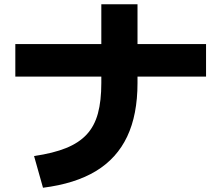

<svg xmlns="http://www.w3.org/2000/svg" viewBox="-20 -838 1040 902"><path d="M140 -105Q230 -118 290.5 -142.5Q351 -167 387.5 -206.5Q424 -246 440 -305Q456 -364 456 -448V-818H626V-448Q626 -299 577.5 -196.5Q529 -94 431 -34.5Q333 25 182 44ZM52 -478V-631H948V-478Z"/></svg>

Font: M PLUS 2 ExtraBold
Style: Regular
Weight: 800
Version: Version 1.001